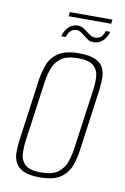

<svg xmlns="http://www.w3.org/2000/svg" viewBox="-78 -705 496 759"><g transform="rotate(10 170.0 -325.0)"><path d="M135 7Q92 7 69 -4.5Q46 -16 37 -35Q28 -54 28.5 -77.5Q29 -101 32 -125L66 -372Q71 -404 82 -434Q93 -464 121.5 -483.5Q150 -503 207 -503Q249 -503 272 -491.5Q295 -480 303.5 -461Q312 -442 311.5 -419Q311 -396 308 -372L274 -125Q270 -93 258.5 -62.5Q247 -32 219 -12.5Q191 7 135 7ZM137 -13Q183 -13 206 -30.5Q229 -48 238 -75Q247 -102 251 -130L284 -367Q288 -395 287 -421.5Q286 -448 268 -465.5Q250 -483 204 -483Q158 -483 135 -465.5Q112 -448 103 -421.5Q94 -395 90 -367L57 -130Q53 -102 54 -75Q55 -48 73 -30.5Q91 -13 137 -13ZM253 -556Q241 -556 234 -559.5Q227 -563 215 -573Q208 -578 199 -585Q190 -592 178 -592Q166 -592 156.5 -584Q147 -576 141 -557H123Q129 -580 144 -595Q159 -610 181 -610Q193 -610 203 -604Q213 -598 223 -590Q232 -583 239 -579Q246 -575 256 -575Q268 -575 277.5 -582Q287 -589 293 -608H311Q305 -586 290 -571Q275 -556 253 -556ZM138 -640 140 -657H311L309 -640Z"/></g></svg>

Font: Alumni Sans Thin
Style: Italic
Weight: 100
Italic angle: -8°
Designer: Robert E. Leuschke
Foundry: Robert E. Leuschke
Version: Version 1.016